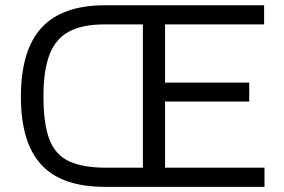

<svg xmlns="http://www.w3.org/2000/svg" viewBox="-20 -724 1099 744"><path d="M387.2 -703.6H1003.4V-629.4H619.6V-403.8H945.8V-330.6H619.6V-74.2H1004.9V0H385.3Q219.7 0 140.4 -85.4Q61 -170.9 61 -348.6Q61 -529.8 141.1 -616.7Q221.2 -703.6 387.2 -703.6ZM148.4 -350.6Q148.4 -245.6 170.9 -185.3Q193.4 -125 246.6 -99.6Q299.8 -74.2 392.6 -74.2H533.7V-629.4H383.8Q299.3 -629.4 247.3 -601.6Q195.3 -573.7 171.9 -512.5Q148.4 -451.2 148.4 -350.6Z"/></svg>

Font: Metrophobic
Style: Regular
Weight: 400
Designer: Vernon Adams
Foundry: Vernon Adams
Version: Version 3.200; ttfautohint (v1.8.4.7-5d5b);gftools[0.9.23]